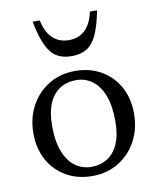

<svg xmlns="http://www.w3.org/2000/svg" viewBox="-78 -732 661 804"><g transform="rotate(-10 252.0 -330.0)"><path d="M254 -28.5Q291.5 -28.5 321 -46.8Q350.5 -65 367.5 -103.2Q384.5 -141.5 384.5 -201Q384.5 -265 367.8 -308.8Q351 -352.5 321 -375Q291 -397.5 250.5 -397.5Q213 -397.5 183.5 -379.2Q154 -361 137 -322.8Q120 -284.5 120 -225Q120 -161.5 136.8 -117.5Q153.5 -73.5 183.8 -51Q214 -28.5 254 -28.5ZM251 10Q188 10 139.8 -17.8Q91.5 -45.5 64.5 -94.8Q37.5 -144 37.5 -208Q37.5 -274 65.8 -325.5Q94 -377 142.8 -406.5Q191.5 -436 253.5 -436Q317 -436 365 -408.2Q413 -380.5 440 -331.5Q467 -282.5 467 -218Q467 -152 438.8 -100.5Q410.5 -49 361.8 -19.5Q313 10 251 10ZM252.5 -567.5Q279.5 -567.5 300.8 -578.5Q322 -589.5 337 -612.2Q352 -635 359 -670H389.5Q377 -605.5 359.8 -568.2Q342.5 -531 316.5 -515.2Q290.5 -499.5 252.5 -499.5Q214.5 -499.5 188.8 -515.2Q163 -531 145.5 -568.2Q128 -605.5 115.5 -670H146Q153 -635 168 -612.2Q183 -589.5 204.5 -578.5Q226 -567.5 252.5 -567.5Z"/></g></svg>

Font: Newsreader 16pt
Style: Regular
Weight: 400
Designer: Hugues Gentile
Foundry: Production Type
Version: Version 1.003